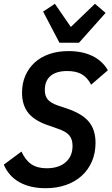

<svg xmlns="http://www.w3.org/2000/svg" viewBox="-28 -979 588 1011"><path d="M212 12Q131 12 74.5 -19.5Q18 -51 -8 -112L85 -181Q106 -135 137.5 -114Q169 -93 217 -93Q281 -93 317.5 -124.5Q354 -156 354 -211Q354 -246 336.5 -266.5Q319 -287 277 -301L232 -317Q157 -341 122.5 -382.5Q88 -424 88 -491Q88 -540 105.5 -580.5Q123 -621 155 -650Q187 -679 232 -694.5Q277 -710 333 -710Q405 -710 458 -684.5Q511 -659 540 -609L452 -533Q432 -571 402.5 -588Q373 -605 326 -605Q269 -605 238.5 -579.5Q208 -554 208 -505Q208 -473 224 -454.5Q240 -436 278 -423L323 -408Q404 -381 439.5 -338.5Q475 -296 475 -227Q475 -173 456 -129Q437 -85 402.5 -53.5Q368 -22 319.5 -5Q271 12 212 12ZM285 -754 199 -918 261 -959 345 -837 472 -959 528 -911 388 -754Z"/></svg>

Font: IBM Plex Sans Condensed SemiBold
Style: Italic
Weight: 600
Width: 3
Italic angle: -11°
Designer: Mike Abbink, Paul van der Laan, Pieter van Rosmalen
Foundry: Bold Monday
Version: Version 1.3